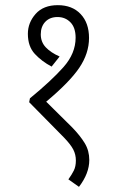

<svg xmlns="http://www.w3.org/2000/svg" viewBox="-20 -652 451 744"><path d="M204 -632Q260 -632 292.5 -597.5Q325 -563 325 -505Q325 -445 287 -389Q249 -333 159 -258L260 -158Q291 -126 308.5 -97Q326 -68 326 -32Q326 20 286 72L245 43Q258 25 266 9Q274 -7 274 -30Q274 -53 264 -72.5Q254 -92 228 -119L93 -256L96 -271Q179 -339 226 -392Q273 -445 273 -506Q273 -545 253 -565.5Q233 -586 203 -586Q173 -586 155.5 -567.5Q138 -549 138 -519Q138 -489 157.5 -468.5Q177 -448 211 -433L180 -394Q142 -414 115 -443Q88 -472 88 -521Q88 -564 118 -598Q148 -632 204 -632Z"/></svg>

Font: Noto Sans ExtraCondensed Light
Style: Regular
Weight: 300
Width: 2
Designer: Monotype Design Team
Foundry: Monotype Imaging Inc.
Version: Version 2.013; ttfautohint (v1.8.4.7-5d5b)